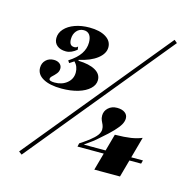

<svg xmlns="http://www.w3.org/2000/svg" viewBox="-110 -790 935 961"><g transform="rotate(15 357.5 -309.5)"><path d="M192.7 -304Q132.3 -304 97.6 -323.4Q62.9 -342.7 62.9 -377.4Q62.9 -401.6 79 -417.3Q95.2 -433.1 120.2 -433.1Q138.7 -433.1 150.4 -423.8Q162.1 -414.5 162.1 -399.2Q162.1 -383.9 152.4 -372.2Q142.7 -360.5 133.1 -352Q123.4 -343.5 123.4 -335.5Q123.4 -329.8 131 -327Q138.7 -324.2 152.4 -324.2Q191.1 -324.2 216.5 -345.6Q241.9 -366.9 241.9 -400Q241.9 -415.3 236.7 -428.6Q231.5 -441.9 221 -452.4L197.6 -437.1L189.5 -449.2Q229.8 -475 248.4 -502.8Q266.9 -530.6 266.9 -562.1Q266.9 -587.9 256.5 -601.6Q246 -615.3 226.6 -615.3Q204 -615.3 189.5 -598.4Q175 -581.5 175 -555.6Q175 -537.9 181.5 -529.4Q187.9 -521 201.6 -521Q206.5 -521 210.9 -522.6Q215.3 -524.2 219.4 -529L221.8 -512.9Q208.1 -501.6 194.4 -495.6Q180.6 -489.5 166.1 -489.5Q137.1 -489.5 120.2 -503.6Q103.2 -517.7 103.2 -541.9Q103.2 -568.5 122.6 -589.9Q141.9 -611.3 175.4 -623.4Q208.9 -635.5 250.8 -635.5Q304 -635.5 335.5 -616.1Q366.9 -596.8 366.9 -563.7Q366.9 -531.5 333.1 -504.8Q299.2 -478.2 239.5 -465.3V-460.5Q296 -458.9 327.4 -441.1Q358.9 -423.4 358.9 -391.9Q358.9 -366.9 337.5 -346.8Q316.1 -326.6 278.6 -315.3Q241.1 -304 192.7 -304ZM86.3 66.9 70.2 54.8 677.4 -686.3 692.7 -673.4ZM346 -44.4 350 -62.1Q356.5 -66.1 363.7 -71Q371 -75.8 379 -81.9Q387.1 -87.9 395.2 -93.5Q421 -113.7 432.3 -129Q443.5 -144.4 443.5 -158.9Q443.5 -171.8 439.1 -181.9Q434.7 -191.9 429.8 -202Q425 -212.1 425 -226.6Q425 -250 442.7 -266.5Q460.5 -283.1 487.9 -283.1Q513.7 -283.1 528.6 -272.2Q543.5 -261.3 543.5 -242.7Q543.5 -227.4 534.3 -210.9Q525 -194.4 503.6 -171.8Q482.3 -149.2 444.4 -116.9Q430.6 -104 413.3 -90.7Q396 -77.4 369.4 -58.9L354.8 -62.1H680.6L675.8 -44.4ZM457.3 45.2 511.3 -150Q562.1 -150.8 593.5 -155.6Q625 -160.5 650 -171L590.3 45.2Z"/></g></svg>

Font: Playfair 5pt SemiExpanded Light Black
Style: Italic
Weight: 900
Italic angle: -15.6°
Version: Version 2.001;gftools[0.9.30]